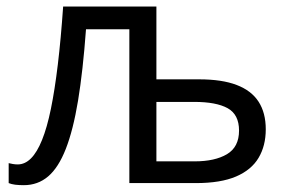

<svg xmlns="http://www.w3.org/2000/svg" viewBox="-20 -555 879 582"><path d="M454.1 -535.2V-314.5H584Q652.8 -314.5 697.5 -297.4Q742.2 -280.3 763.9 -246.6Q785.6 -212.9 785.6 -163.1Q785.6 -113.3 763.9 -76.7Q742.2 -40 695.6 -20Q648.9 0 573.7 0H372.1V-466.3H240.7Q231.4 -339.8 216.6 -250Q201.7 -160.2 179.4 -103.5Q157.2 -46.9 126 -20.3Q94.7 6.3 52.2 6.3Q37.6 6.3 26.1 4.9Q14.6 3.4 6.3 0V-60.5Q11.7 -59.1 18.8 -57.9Q25.9 -56.6 33.7 -56.6Q55.7 -56.6 74 -75Q92.3 -93.3 107.4 -130.6Q122.6 -168 134.3 -225.1Q146 -282.2 155.3 -359.6Q164.6 -437 171.4 -535.2ZM568.8 -246.1H454.1V-65.9H570.3Q631.3 -65.9 668 -87.6Q704.6 -109.4 704.6 -159.2Q704.6 -208 669.9 -227.1Q635.3 -246.1 568.8 -246.1Z"/></svg>

Font: Wonky
Style: Regular
Weight: 400
Designer: Monotype Design Team
Foundry: Monotype Imaging Inc.
Version: Version 3.000